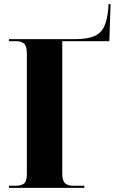

<svg xmlns="http://www.w3.org/2000/svg" viewBox="-20 -902 554 922"><path d="M23 0V-10H56Q81 -10 95 -20.5Q109 -31 109 -67V-643Q109 -681 95.5 -692.5Q82 -704 61 -704H23V-714H341Q397 -714 430.5 -727.5Q464 -741 479.5 -773Q495 -805 500 -861L501 -882H511L505 -704H279V-70Q279 -34 292.5 -22Q306 -10 331 -10H385V0Z"/></svg>

Font: Noto Serif Display SemiCondensed ExtraBold
Style: Regular
Weight: 800
Width: 4
Designer: Monotype Design Team
Foundry: Monotype Imaging Inc.
Version: Version 2.009